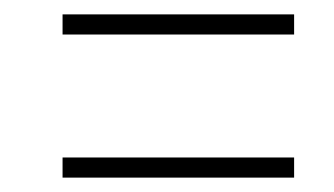

<svg xmlns="http://www.w3.org/2000/svg" viewBox="-20 -491 465 267"><path d="M67 -471H389V-443H67ZM67 -272H389V-244H67Z"/></svg>

Font: Noto Serif CondThin
Style: Italic
Weight: 250
Width: 3
Italic angle: -12°
Designer: Monotype Design Team
Foundry: Monotype Imaging Inc.
Version: Version 1.001